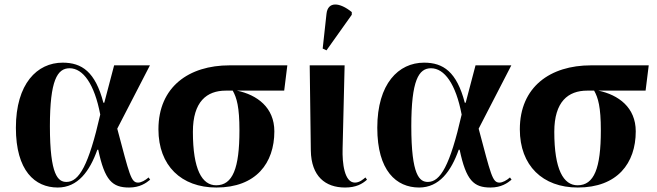

<svg xmlns="http://www.w3.org/2000/svg" viewBox="-20 -828 2934 858"><path d="M238 10C328 10 381 -63 415 -159H419C448 -21 482 10 557 10C605 10 633 -10 651 -25L644 -35C629 -22 611 -12 597 -12C565 -12 559 -47 504 -253L650 -536H490L446 -369H442C406 -507 346 -548 260 -548C146 -548 51 -454 51 -257C51 -65 136 10 238 10ZM277 -15C240 -15 203 -43 203 -264C203 -469 236 -523 291 -523C351 -523 402 -453 428 -316C376 -88 333 -15 277 -15Z M947 10C1124 10 1206 -99 1206 -241C1206 -348 1129 -404 1039 -423H1250L1264 -536H1006C824 -536 688 -440 688 -250C688 -88 790 10 947 10ZM946 0C883 0 842 -70 842 -239C842 -374 904 -423 989 -423H1020C1038 -391 1050 -350 1050 -245C1050 -76 1020 0 946 0Z M1439 -603 1552 -762V-774C1498 -818 1445 -823 1439 -766L1422 -611ZM1522 10C1571 10 1599 -6 1620 -25L1613 -35C1603 -27 1587 -12 1566 -12C1519 -12 1509 -99 1511 -164L1520 -536H1364L1369 -155C1371 -40 1434 10 1522 10Z M1853 10C1943 10 1996 -63 2030 -159H2034C2063 -21 2097 10 2172 10C2220 10 2248 -10 2266 -25L2259 -35C2244 -22 2226 -12 2212 -12C2180 -12 2174 -47 2119 -253L2265 -536H2105L2061 -369H2057C2021 -507 1961 -548 1875 -548C1761 -548 1666 -454 1666 -257C1666 -65 1751 10 1853 10ZM1892 -15C1855 -15 1818 -43 1818 -264C1818 -469 1851 -523 1906 -523C1966 -523 2017 -453 2043 -316C1991 -88 1948 -15 1892 -15Z M2562 10C2739 10 2821 -99 2821 -241C2821 -348 2744 -404 2654 -423H2865L2879 -536H2621C2439 -536 2303 -440 2303 -250C2303 -88 2405 10 2562 10ZM2561 0C2498 0 2457 -70 2457 -239C2457 -374 2519 -423 2604 -423H2635C2653 -391 2665 -350 2665 -245C2665 -76 2635 0 2561 0Z"/></svg>

Font: Noto Serif Display
Style: Bold
Weight: 700
Designer: Monotype Design Team
Foundry: Monotype Imaging Inc.
Version: Version 2.009